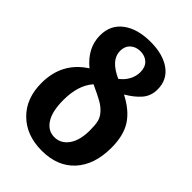

<svg xmlns="http://www.w3.org/2000/svg" viewBox="-209 -776 872 872"><g transform="rotate(45 226.5 -340.0)"><path d="M312 -435.1Q380.9 -399.4 411.9 -350.6Q442.9 -301.8 442.9 -224.1Q442.9 -114.3 385.7 -52.2Q328.6 9.8 228 9.8Q129.9 9.8 69.8 -49.1Q9.8 -107.9 9.8 -207Q9.8 -339.4 117.2 -408.2Q44.9 -467.8 44.9 -547.9Q44.9 -615.2 95 -652.6Q145 -689.9 229 -689.9Q308.1 -689.9 356 -655.5Q403.8 -621.1 403.8 -559.1Q403.8 -517.6 378.9 -488.5Q354 -459.5 312 -435.1ZM226.1 -627Q196.8 -627 178 -609.6Q159.2 -592.3 159.2 -562Q159.2 -504.9 243.2 -466.8Q267.6 -484.9 280.3 -509.5Q293 -534.2 293 -559.1Q293 -591.8 274.4 -609.4Q255.9 -627 226.1 -627ZM225.1 -74.2Q266.1 -74.2 292 -110.1Q317.9 -146 317.9 -210.9Q317.9 -244.6 313.2 -264.9Q308.6 -285.2 292.2 -303.5Q275.9 -321.8 251.7 -335.4Q227.5 -349.1 181.2 -370.1Q134.8 -317.9 134.8 -222.2Q134.8 -150.4 159.2 -112.3Q183.6 -74.2 225.1 -74.2Z"/></g></svg>

Font: Margherita Black
Style: Regular
Weight: 900
Designer: James Puckett
Foundry: Dunwich Type Founders
Version: Version 1.008;hotconv 1.0.109;makeotfexe 2.5.65596